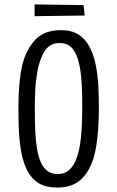

<svg xmlns="http://www.w3.org/2000/svg" viewBox="-20 -841 529 866"><path d="M237 5Q189 5 157.5 -13Q126 -31 107 -64.5Q88 -98 78 -144Q72 -174 68.5 -207.5Q65 -241 64 -279Q63 -317 63 -357Q63 -382 64 -407Q65 -432 67 -456.5Q69 -481 72.5 -504.5Q76 -528 81 -550Q98 -617 138.5 -661Q179 -705 255 -705Q304 -705 335 -684.5Q366 -664 384.5 -628.5Q403 -593 412 -547Q421 -504 423.5 -454.5Q426 -405 426 -355Q426 -311 423.5 -269.5Q421 -228 415.5 -191Q410 -154 400 -122Q381 -64 343 -29.5Q305 5 237 5ZM240 -56Q269 -56 288 -71Q307 -86 319.5 -113.5Q332 -141 339 -178Q346 -216 348.5 -262Q351 -308 351 -360Q351 -404 349.5 -443Q348 -482 344 -514Q336 -576 314.5 -611.5Q293 -647 249 -647Q205 -647 181.5 -610.5Q158 -574 148 -515Q145 -497 142.5 -476.5Q140 -456 139 -434.5Q138 -413 137.5 -390.5Q137 -368 137 -345Q137 -294 139 -249.5Q141 -205 147 -169Q153 -134 164.5 -108.5Q176 -83 194.5 -69.5Q213 -56 240 -56ZM136 -768V-821L357 -818L362 -771Z"/></svg>

Font: Truculenta
Style: Regular
Weight: 400
Designer: Ivan Castro, Eva Sanz & Omnibus-Type Team
Foundry: Omnibus-Type
Version: Version 1.002